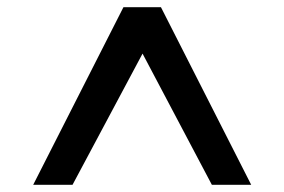

<svg xmlns="http://www.w3.org/2000/svg" viewBox="-20 -648 788 532"><path d="M72 -136 322 -628H426L676 -136H567L371 -507H379L181 -136Z"/></svg>

Font: Nunito Sans 7pt Expanded
Style: Bold
Weight: 700
Width: 7
Designer: Vernon Adams
Foundry: Vernon Adams
Version: Version 3.101;gftools[0.9.27]